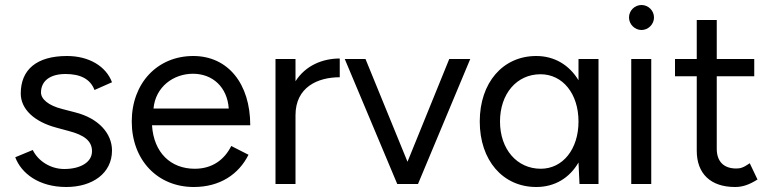

<svg xmlns="http://www.w3.org/2000/svg" viewBox="-20 -736 3057 768"><path d="M245 12C350 12 428 -43 428 -134C428 -201 376 -263 279 -287L229 -300C173 -314 144 -340 144 -366C144 -412 180 -440 242 -440C300 -440 341 -421 358 -376L428 -407C404 -471 336 -512 248 -512C126 -512 63 -457 63 -362C63 -300 116 -249 207 -225L255 -212C316 -196 348 -173 348 -131C348 -86 300 -60 237 -60C183 -60 133 -91 111 -136L41 -107C65 -43 135 12 245 12Z M755 12C860 12 935 -39 974 -117L905 -152C878 -98 830 -61 759 -61C663 -61 595 -125 588 -235H981C981 -401 892 -512 753 -512C609 -512 507 -403 507 -250C507 -96 610 12 755 12ZM594 -302C602 -389 674 -441 752 -441C830 -441 889 -388 895 -302Z M1082 0H1162V-275C1162 -387 1250 -427 1339 -427V-502C1270 -502 1202 -474 1162 -411V-500H1082Z M1569 0H1652L1861 -500H1777L1610 -89L1442 -500H1359Z M2125 12C2199 12 2258 -24 2294 -86L2298 0H2374V-500H2294V-415C2257 -476 2198 -512 2125 -512C1991 -512 1899 -405 1899 -250C1899 -95 1991 12 2125 12ZM2143 -61C2048 -61 1980 -139 1980 -250C1980 -361 2047 -439 2142 -439C2231 -439 2294 -361 2294 -250C2294 -139 2231 -61 2143 -61Z M2505 0H2585V-500H2505ZM2546 -616C2573 -616 2596 -639 2596 -666C2596 -694 2573 -716 2546 -716C2519 -716 2496 -694 2496 -666C2496 -639 2519 -616 2546 -616Z M2920 12C2949 12 2975 4 3010 -18L2979 -83C2953 -65 2941 -62 2925 -62C2875 -62 2847 -90 2847 -141V-431H2997V-500H2847V-656H2767V-500H2680V-431H2767V-133C2767 -41 2823 12 2920 12Z"/></svg>

Font: HB Figtree Prototype
Style: Regular
Weight: 400
Designer: Alfredo Marco Pradil
Foundry: Hanken Design Co.®
Version: Version 1.002;Glyphs 3.2 (3228)